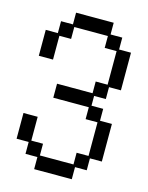

<svg xmlns="http://www.w3.org/2000/svg" viewBox="-121 -862 743 966"><g transform="rotate(15 250.0 -379.5)"><path d="M91 -97H28V-231H102V-107H163V-46H338V-107H400V-282H338V-344H153V-417H338V-478H400V-653H338V-715H163V-653H102V-529H28V-664H91V-726H153V-787H349V-726H410V-664H472V-468H410V-406H349V-355H410V-293H472V-97H410V-35H349V28H153V-35H91Z"/></g></svg>

Font: DotGothic16
Style: Regular
Weight: 400
Designer: Fontworks Inc.
Foundry: Fontworks Inc.
Version: Version 1.100